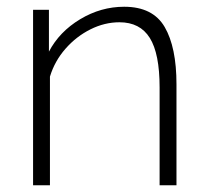

<svg xmlns="http://www.w3.org/2000/svg" viewBox="-20 -549 616 569"><path d="M503 0H453V-290Q453 -390 424 -436.5Q395 -483 334 -483Q290 -483 248 -462Q206 -441 174 -404.5Q142 -368 128 -322V0H78V-520H125V-396Q156 -455 217.5 -492Q279 -529 348 -529Q433 -529 468 -469Q503 -409 503 -299Z"/></svg>

Font: Raleway Light
Style: Regular
Weight: 300
Designer: Matt McInerney, Pablo Impallari, Rodrigo Fuenzalida
Foundry: Matt McInerney, Pablo Impallari, Rodrigo Fuenzalida
Version: Version 4.026